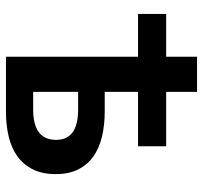

<svg xmlns="http://www.w3.org/2000/svg" viewBox="-38 -626 665 628"><g transform="rotate(90 294.0 -312.5)"><path d="M166 0V-432H26V-524H166V-625H281V-524H459V-432H281V-323H346Q390 -323 427.5 -314Q465 -305 492 -286Q519 -267 534.5 -236.5Q550 -206 550 -163Q550 -119 534.5 -88Q519 -57 492 -37.5Q465 -18 427.5 -9Q390 0 346 0ZM281 -89H339Q438 -89 438 -164Q438 -236 339 -236H281Z"/></g></svg>

Font: Processing Sans Pro Semibold
Style: Regular
Weight: 600
Designer: Paul D. Hunt
Foundry: Adobe Systems Incorporated
Version: Version 2.020;PS 2.000;hotconv 1.0.86;makeotf.lib2.5.63406